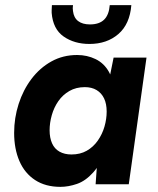

<svg xmlns="http://www.w3.org/2000/svg" viewBox="-20 -717 613 747"><path d="M215 10Q157 10 116.5 -16.5Q76 -43 55.5 -90.5Q35 -138 35 -200Q35 -258 52.5 -312.5Q70 -367 102.5 -410Q135 -453 180 -478Q225 -503 280 -503Q319 -503 352 -487Q385 -471 404 -437Q423 -403 420 -348L396 -364L422 -493H550L481 0H352L361 -127L395 -143Q373 -80 343 -46.5Q313 -13 279.5 -1.5Q246 10 215 10ZM258 -116Q292 -116 317.5 -130.5Q343 -145 360.5 -170Q378 -195 386.5 -224.5Q395 -254 395 -283Q395 -313 385 -334Q375 -355 356 -366.5Q337 -378 310 -378Q276 -378 250 -363Q224 -348 207 -323.5Q190 -299 181.5 -269Q173 -239 173 -210Q173 -181 182.5 -159.5Q192 -138 211.5 -127Q231 -116 258 -116ZM328 -546Q269 -546 227.5 -575Q186 -604 181 -667Q181 -669 181 -677.5Q181 -686 182 -697H264Q263 -691 263 -685Q263 -679 264 -674Q267 -648 284 -635Q301 -622 330 -622Q366 -622 385 -640.5Q404 -659 407 -697H491Q485 -623 440.5 -584.5Q396 -546 328 -546Z"/></svg>

Font: Hanken Grotesk ExtraBold
Style: Italic
Weight: 800
Italic angle: -8°
Designer: Alfredo Marco Pradil
Foundry: Hanken Design Co.
Version: Version 3.013